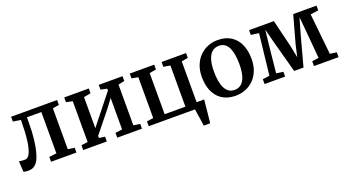

<svg xmlns="http://www.w3.org/2000/svg" viewBox="-53 -1139 3438 1892"><g transform="rotate(-20 1666.5 -193.0)"><path d="M59.5 6.5Q44.5 6.5 32.5 4.5Q20.5 2.5 12.5 -0.5L6 -112.5Q16.5 -110 34.2 -108.5Q52 -107 69.5 -107Q100.5 -107 121.2 -151Q142 -195 152.8 -280Q163.5 -365 164 -489L83.5 -501V-551.5H566V-500.5L499 -488.5V-60L568 -50.5V0H302V-50.5L379.5 -60V-493H228V-444Q228 -339 219.2 -265Q210.5 -191 197.8 -143Q185 -95 172.5 -68.5Q157 -36 131.5 -14.8Q106 6.5 59.5 6.5Z M639 0V-50.5L707 -60V-487.5L640.5 -501.5V-551.5H898.5V-501.5L825 -487.5V-162L891.5 -245.5L1068.5 -468V-487.5L1002.5 -501.5V-551.5H1252V-501.5L1186.5 -487V-60L1255 -50.5V0H996V-50.5L1068.5 -60V-390L998.5 -296.5L825 -81V-59L886.5 -50.5V0Z M1837.5 180Q1835.5 161 1832 136.8Q1828.5 112.5 1824.5 87Q1820.5 61.5 1816.8 38.8Q1813 16 1811 0H1326V-50.5L1395 -60.5V-489L1327.5 -501V-551.5H1584V-501L1514 -489V-57.5H1731.5V-489L1661.5 -501V-551.5H1918V-501L1850.5 -489V-61H1929.5Q1927.5 -43 1925.2 -18.5Q1923 6 1920.2 33.2Q1917.5 60.5 1914.8 87.5Q1912 114.5 1909.5 138.5Q1907 162.5 1905 180Z M1983.5 -275.5Q1983.5 -347 2005.8 -401Q2028 -455 2065.8 -491.8Q2103.5 -528.5 2151.2 -547.2Q2199 -566 2250.5 -566Q2336.5 -566 2393 -529Q2449.5 -492 2477.5 -427.5Q2505.5 -363 2505.5 -279.5Q2505.5 -207.5 2483.5 -153Q2461.5 -98.5 2423.5 -62Q2385.5 -25.5 2337.8 -7.2Q2290 11 2238.5 11Q2174 11 2126.2 -10Q2078.5 -31 2046.8 -69.5Q2015 -108 1999.2 -160.5Q1983.5 -213 1983.5 -275.5ZM2246 -46.5Q2287.5 -46.5 2316.2 -71Q2345 -95.5 2360 -145.2Q2375 -195 2375 -270Q2375 -322.5 2368 -366.2Q2361 -410 2345.8 -442Q2330.5 -474 2305.8 -491.2Q2281 -508.5 2245.5 -508.5Q2203.5 -508.5 2174.2 -484Q2145 -459.5 2129.5 -410Q2114 -360.5 2114 -285Q2114 -232 2121.5 -188.2Q2129 -144.5 2144.5 -112.8Q2160 -81 2185 -63.8Q2210 -46.5 2246 -46.5Z M2541 0V-50.5L2613.5 -60.5L2661.5 -490L2579 -501.5V-551.5H2839L2910 -259L2934 -138.5L2961 -259L3042 -551.5H3286V-501.5L3202.5 -489.5L3247 -60.5L3317 -50.5V0H3059V-50.5L3129 -60.5L3104 -347.5L3089.5 -501L3045.5 -349L2957 -21.5H2859L2769.5 -350.5L2730.5 -501L2713.5 -349.5L2684 -60.5L2756.5 -50.5V0Z"/></g></svg>

Font: Merriweather 28pt SemiBold
Style: Regular
Weight: 600
Version: Version 2.100